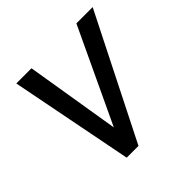

<svg xmlns="http://www.w3.org/2000/svg" viewBox="-143 -653 777 777"><g transform="rotate(-45 245.5 -264.0)"><path d="M53.7 0ZM207 -123.5 397.5 -528.3H490.7L224.6 0H157.2L53.7 -528.3H140.6Z"/></g></svg>

Font: Roboto
Style: Italic
Weight: 400
Italic angle: -12°
Designer: Google
Version: Version 2.134; 2016; ttfautohint (v1.6)